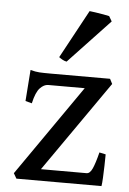

<svg xmlns="http://www.w3.org/2000/svg" viewBox="-53 -770 543 810"><g transform="rotate(5 219.0 -365.5)"><path d="M413.6 -134.8Q413.6 -114.3 412.8 -86.9Q412.1 -59.6 410.9 -35.6Q409.7 -11.7 407.7 0H47.4L34.7 -22L301.3 -405.3H146.5Q128.9 -405.3 112.1 -387.7Q95.2 -370.1 84.5 -322.3L57.1 -329.6L66.9 -461.9Q88.4 -456.1 105 -455.1Q121.6 -454.1 152.8 -454.1H404.3L415 -433.1L147 -48.8H340.3Q354.5 -48.8 364.7 -71.3Q375 -93.8 386.7 -140.6ZM215.3 -510.3Q206.5 -511.7 197.3 -516.8Q188 -522 182.6 -526.4L293.5 -731Q300.8 -730.5 318.1 -727.8Q335.4 -725.1 352.8 -722.2Q370.1 -719.2 377.4 -717.3L390.1 -695.8Z"/></g></svg>

Font: Gentium Book Plus
Style: Regular
Weight: 400
Designer: Victor Gaultney, Annie Olsen, Iska Routamaa, Becca Hirsbrunner
Foundry: SIL International
Version: Version 6.101